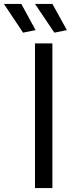

<svg xmlns="http://www.w3.org/2000/svg" viewBox="-90 -962 377 982"><path d="M188 -795 89 -942H178L252 -808ZM28 -795 -70 -942H19L92 -808ZM89 -740H178V0H89Z"/></svg>

Font: EncodeSans
Style: Regular
Weight: 400
Designer: Pablo Impallari, Andres Torresi
Foundry: Pablo Impallari, Andres Torresi
Version: Version 1.000; ttfautohint (v1.4.1)